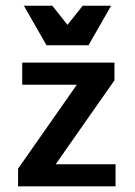

<svg xmlns="http://www.w3.org/2000/svg" viewBox="-20 -659 478 679"><path d="M384.8 -437.5V-375L339.8 -359.4H58.6V-437.5ZM88.9 -78.1H388.7V0H43.9V-62.5ZM262.7 -375H384.8L166 -62.5H43.9ZM64.5 -638.7H165L252 -529.3H185.5L272.5 -638.7H373L293 -499H144.5Z"/></svg>

Font: Sudo Var
Style: Regular
Weight: 400
Monospace: yes
Designer: Jens Kutilek
Foundry: Jens Kutilek
Version: Version 0.065;FEAKit 1.0